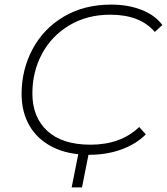

<svg xmlns="http://www.w3.org/2000/svg" viewBox="-20 -669 727 836"><path d="M74 -260Q74 -365 121.5 -454.5Q169 -544 257.5 -596.5Q346 -649 464 -649Q538 -649 596.5 -626Q655 -603 687 -560L654 -530Q590 -605 460 -605Q359 -605 281.5 -558.5Q204 -512 162.5 -434Q121 -356 121 -262Q121 -159 186 -99Q251 -39 374 -39Q506 -39 586 -116L615 -84Q572 -41 508 -18Q444 5 370 5Q276 5 209.5 -28.5Q143 -62 108.5 -121.5Q74 -181 74 -260ZM337 147H292L324 -14H369Z"/></svg>

Font: Montserrat Ace
Style: Light Italic
Weight: 300
Italic angle: -11.3°
Designer: Julieta Ulanovsky
Foundry: Julieta Ulanovsky
Version: Version 1